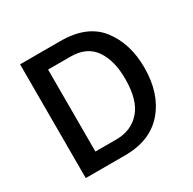

<svg xmlns="http://www.w3.org/2000/svg" viewBox="-150 -837 1001 994"><g transform="rotate(-30 350.0 -340.0)"><path d="M89 0V-680H330Q489 -680 563.5 -584.5Q638 -489 638 -344Q638 -190 557.5 -95.5Q477 -1 328 0ZM335 -584H201V-94H327Q415 -94 469 -154.5Q523 -215 523 -343Q523 -453 477.5 -518.5Q432 -584 335 -584Z"/></g></svg>

Font: Palanquin SemiBold
Style: Regular
Weight: 600
Designer: Pria Ravichandran
Version: Version 1.0.4